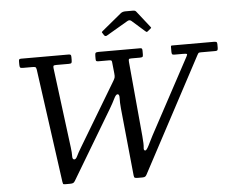

<svg xmlns="http://www.w3.org/2000/svg" viewBox="-62 -1048 1368 1132"><g transform="rotate(-5 622.0 -482.0)"><path d="M583 -845 575.5 -857Q571 -862.5 571.8 -864.5Q572.5 -866.5 579 -872L693 -966Q703.5 -974.5 721 -974.5H763.5Q773.5 -974.5 777.5 -972.5Q781.5 -970.5 785 -966L860.5 -870Q863.5 -866.5 863.5 -865Q863.5 -863.5 858.5 -859.5L844 -847.5Q837.5 -842 835.5 -842.2Q833.5 -842.5 828 -847L751 -915Q740 -924.5 726 -915.5L600.5 -842Q590.5 -835.5 583 -845ZM390.5 -199 613.5 -571Q620.5 -582.5 623 -590.5Q625.5 -598.5 623.5 -616L616.5 -683Q616 -691 612.2 -693Q608.5 -695 600 -695H538Q528.5 -695 524.8 -697.2Q521 -699.5 521 -709V-728Q521 -742.5 525 -746.2Q529 -750 543 -750H787Q796 -750 798.5 -746.8Q801 -743.5 801 -734V-712Q801 -700.5 797 -697.8Q793 -695 781 -695H733Q719 -695 716.8 -691.8Q714.5 -688.5 715.5 -675.5L756 -233Q760.5 -184 758 -165.5Q755.5 -147 766 -147Q772 -147 780 -160.5Q788 -174 797.2 -193.8Q806.5 -213.5 816 -231L1056 -677Q1063 -690 1059.8 -692.5Q1056.5 -695 1036 -695H987Q976 -695 973 -698.8Q970 -702.5 970 -713V-739Q970 -747.5 971.5 -748.8Q973 -750 981 -750H1224Q1233.5 -750 1238.8 -747.8Q1244 -745.5 1244 -735V-713Q1244 -703.5 1241.2 -699.2Q1238.5 -695 1228 -695H1143Q1131 -695 1128.5 -692.2Q1126 -689.5 1122 -682L761 -5Q757.5 2 752.5 6Q747.5 10 736 10H708Q695 10 690.2 7.5Q685.5 5 684.5 -7L644.5 -406Q641 -442.5 642.2 -467Q643.5 -491.5 631.5 -491.5Q622 -491.5 610.2 -467.2Q598.5 -443 579 -410L337 -5Q332 3.5 326.2 6.8Q320.5 10 306 10H279Q267.5 10 266 7.2Q264.5 4.5 263 -5L170 -678Q168 -690.5 163 -692.8Q158 -695 144 -695H90Q76.5 -695 73.2 -699Q70 -703 70 -717V-733Q70 -743 72.2 -746.5Q74.5 -750 84 -750H363Q373 -750 376.5 -747.2Q380 -744.5 380 -734V-717.5Q380 -704.5 377.5 -699.8Q375 -695 362 -695H287Q273 -695 270.5 -691.2Q268 -687.5 269.5 -676L330 -203Q334 -172 333.5 -151.5Q333 -131 345 -131Q354.5 -131 363.2 -149.8Q372 -168.5 390.5 -199Z"/></g></svg>

Font: Besley*
Style: Italic
Weight: 400
Italic angle: -13°
Designer: Owen Earl
Foundry: indestructible type*
Version: Version 2.000; ttfautohint (v1.8.3)